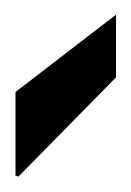

<svg xmlns="http://www.w3.org/2000/svg" viewBox="20 -784 173 254"><g transform="rotate(-90 107.0 -657.5)"><path d="M214.1 -591H131.2L0 -720L1 -724H111.8Z"/></g></svg>

Font: Archivo SemiBold SemiExpanded
Style: Regular
Weight: 600
Width: 6
Version: Version 2.001